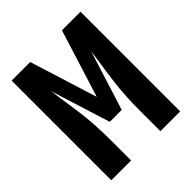

<svg xmlns="http://www.w3.org/2000/svg" viewBox="-200 -868 1001 1001"><g transform="rotate(-45 300.0 -367.5)"><path d="M46 0V-735H183L300 -361L417 -735H554V0H408V-147Q408 -198 410.5 -248.5Q413 -299 419 -349Q425 -399 433 -449Q441 -499 447 -549L344 -221H256L153 -549Q159 -499 167 -449Q175 -399 181 -349Q187 -299 189.5 -248.5Q192 -198 192 -147V0Z"/></g></svg>

Font: Iosevka SS04 Heavy Extended
Style: Regular
Weight: 900
Width: 7
Monospace: yes
Designer: Belleve Invis
Foundry: Belleve Invis
Version: Version 19.0.0; ttfautohint (v1.8.4)